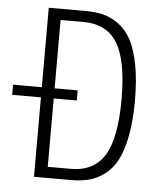

<svg xmlns="http://www.w3.org/2000/svg" viewBox="-71 -746 692 792"><g transform="rotate(5 275.0 -350.0)"><path d="M99 0V-329H-20V-371H99V-700H250Q292.5 -700 325.5 -691.8Q358.5 -683.5 389.8 -660.5Q421 -637.5 441.5 -599.2Q462 -561 474.2 -498Q486.5 -435 486.5 -350Q486.5 -265 474.2 -202Q462 -139 441.5 -100.8Q421 -62.5 389.8 -39.5Q358.5 -16.5 325.5 -8.2Q292.5 0 250 0ZM152 -46H248Q342.5 -46 386.8 -117.2Q431 -188.5 431 -350Q431 -511.5 386.8 -582.8Q342.5 -654 248 -654H152V-371H247.5V-329H152Z"/></g></svg>

Font: League Mono Narrow UltraLight
Style: Regular
Weight: 200
Width: 3
Designer: Tyler Finck
Foundry: The League of Moveable Type / Tyler Finck
Version: Version 2.210